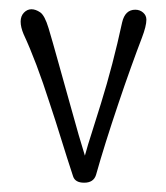

<svg xmlns="http://www.w3.org/2000/svg" viewBox="-20 -391 356 413"><path d="M186.5 -14.6Q181.2 2 161.1 2Q141.6 2 137.2 -11.7Q124 -51.8 111.8 -91.3Q99.6 -130.9 86.9 -168.9Q58.1 -258.8 30.8 -317.4Q24.4 -332.5 24.4 -344.5Q24.4 -356.4 31.5 -363.8Q38.6 -371.1 47.6 -371.1Q56.6 -371.1 66.4 -364.5Q76.2 -357.9 84.5 -330.3Q92.8 -302.7 105.7 -256.1Q118.7 -209.5 130.9 -166Q151.9 -89.8 162.6 -56.2Q169.4 -81.1 176.8 -103.5Q186.5 -134.8 197.3 -168.9Q223.1 -252 242.7 -342.8Q249 -370.1 271 -370.1Q280.8 -370.1 287.8 -364Q294.9 -357.9 294.9 -348.6Q294.9 -335 285.2 -309.6Q275.4 -284.2 261.7 -246.1Q248 -208 234.9 -168.9Q204.6 -79.1 186.5 -14.6Z"/></svg>

Font: Pompiere 
Style: Regular
Weight: 400
Designer: Karolina Lach
Foundry: Sorkin Type Co.
Version: Version 1.002